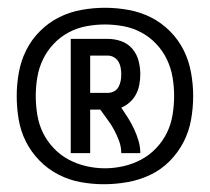

<svg xmlns="http://www.w3.org/2000/svg" viewBox="-20 -908 540 494"><path d="M162 -514V-808H257Q275 -808 292 -802Q309 -796 320.5 -782.5Q332 -769 336.5 -751.5Q341 -734 341 -717Q341 -704 338.5 -690.5Q336 -677 330 -665.5Q324 -654 314 -645Q304 -636 292 -631Q301 -618 309.5 -604.5Q318 -591 325 -576Q332 -561 336.5 -545.5Q341 -530 341 -514H292Q292 -530 286.5 -545Q281 -560 273.5 -574Q266 -588 256.5 -600.5Q247 -613 238 -626H212V-514ZM257 -669Q266 -669 273.5 -673Q281 -677 285 -684.5Q289 -692 290.5 -700Q292 -708 292 -717Q292 -725 290.5 -733.5Q289 -742 285 -749Q281 -756 273.5 -760.5Q266 -765 257 -765H212V-669ZM247 -434Q217 -434 187 -439.5Q157 -445 130 -459Q103 -473 81.5 -495Q60 -517 46.5 -544Q33 -571 28 -601Q23 -631 23 -661Q23 -691 28.5 -721.5Q34 -752 47.5 -779Q61 -806 83 -828Q105 -850 132 -863.5Q159 -877 189.5 -882.5Q220 -888 250 -888Q280 -888 310.5 -882.5Q341 -877 368 -863.5Q395 -850 417 -828Q439 -806 452.5 -779Q466 -752 471.5 -721.5Q477 -691 477 -661Q477 -630 471.5 -599.5Q466 -569 452 -542Q438 -515 416 -493Q394 -471 366.5 -458Q339 -445 308.5 -439.5Q278 -434 247 -434ZM250 -475Q274 -475 298 -480.5Q322 -486 343.5 -497.5Q365 -509 382 -527Q399 -545 409.5 -566.5Q420 -588 424 -612.5Q428 -637 428 -661Q428 -685 424 -709Q420 -733 409.5 -755Q399 -777 382 -795Q365 -813 343.5 -824.5Q322 -836 298 -840.5Q274 -845 250 -845Q226 -845 202 -840.5Q178 -836 156.5 -824.5Q135 -813 118 -795Q101 -777 90.5 -755Q80 -733 76 -709Q72 -685 72 -661Q72 -637 76 -612.5Q80 -588 90.5 -566.5Q101 -545 118 -527Q135 -509 156.5 -497.5Q178 -486 202 -480.5Q226 -475 250 -475Z"/></svg>

Font: Zed Mono Semibold
Style: Regular
Weight: 600
Monospace: yes
Designer: Belleve Invis
Foundry: Belleve Invis
Version: Version 1.0.0; ttfautohint (v1.8.4)